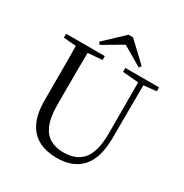

<svg xmlns="http://www.w3.org/2000/svg" viewBox="-210 -1092 1217 1272"><g transform="rotate(30 398.5 -456.5)"><path d="M441 -929 586 -792 573 -775 395 -879H451L274 -775L261 -792L406 -929ZM401 16Q324 16 265.5 -13Q207 -42 174.5 -106.5Q142 -171 142 -276V-391Q142 -476 142 -560.5Q142 -645 140 -728H232Q231 -645 230.5 -561Q230 -477 230 -391V-291Q230 -199 253 -143Q276 -87 319 -62.5Q362 -38 420 -38Q522 -38 571.5 -100.5Q621 -163 620 -306L619 -728H659L657 -286Q657 -133 591.5 -58.5Q526 16 401 16ZM45 -698V-728H341V-698L201 -687H180ZM498 -698V-728H756V-698L647 -687H626Z"/></g></svg>

Font: Noto Serif SC ExtraLight
Style: Regular
Weight: 400
Version: Version 2.002-H1;hotconv 1.1.0;makeotfexe 2.6.0